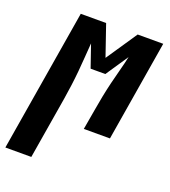

<svg xmlns="http://www.w3.org/2000/svg" viewBox="-190 -618 824 932"><g transform="rotate(20 222.5 -152.5)"><path d="M-55 215 67 -520H198L253 -360L361 -520H493L407 0H272L290 -104Q296 -141 303.5 -178.5Q311 -216 320 -253.5Q329 -291 339 -328Q349 -365 357 -402L279 -286H203L163 -402Q160 -365 157.5 -328Q155 -291 151.5 -253.5Q148 -216 143 -178.5Q138 -141 132 -104L79 215Z"/></g></svg>

Font: Iosevka SS04 Heavy Oblique
Style: Regular
Weight: 900
Italic angle: -9°
Monospace: yes
Designer: Belleve Invis
Foundry: Belleve Invis
Version: Version 19.0.0; ttfautohint (v1.8.4)